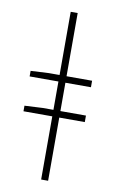

<svg xmlns="http://www.w3.org/2000/svg" viewBox="-83 -768 491 814"><g transform="rotate(10 162.0 -361.0)"><path d="M30 -272V-296L108 -300H294V-272ZM30 -422V-446L108 -450H294V-422ZM154 0V-722H184V0Z"/></g></svg>

Font: Source Sans 3 ExtraLight ExtraLight
Style: Regular
Weight: 250
Version: Version 3.052;hotconv 1.1.0;makeotfexe 2.6.0